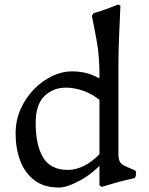

<svg xmlns="http://www.w3.org/2000/svg" viewBox="-20 -831 670 861"><path d="M50 -232Q50 -292 73 -343Q96 -394 133 -431.5Q170 -469 214.5 -490Q259 -511 301 -511Q357 -511 396.5 -493.5Q436 -476 455 -465L430 -380Q395 -409 354.5 -423.5Q314 -438 276 -438Q218 -438 179 -400Q140 -362 140 -279Q140 -180 173.5 -124.5Q207 -69 285 -69Q321 -69 360 -89Q399 -109 436 -150L475 -140Q408 -60 345 -25Q282 10 244 10Q177 10 134 -23Q91 -56 70.5 -111Q50 -166 50 -232ZM392 -760 400 -772Q429 -780 455.5 -790Q482 -800 511 -811L520 -805Q517 -736 514 -667.5Q511 -599 511 -530V-135Q512 -118 516.5 -107.5Q521 -97 536 -89Q551 -81 583 -68Q592 -64 590 -49Q588 -34 582 -32Q576 -31 562.5 -27.5Q549 -24 535 -21Q521 -18 515 -16L436 7L426 0V-495Q426 -578 414.5 -642.5Q403 -707 392 -760Z"/></svg>

Font: Anvers
Style: Regular
Weight: 400
Designer: Ishtar van Looy
Version: Version 1.000